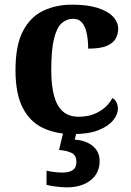

<svg xmlns="http://www.w3.org/2000/svg" viewBox="-20 -569 567 829"><path d="M295.2 10Q221.6 10 165.8 -16.3Q109.9 -42.5 78.4 -103Q46.9 -163.5 46.9 -266.2Q46.9 -374.3 79.6 -435.8Q112.3 -497.3 167.7 -523.1Q223.1 -548.9 291.9 -548.9Q357.1 -548.9 401.2 -535Q445.2 -521.1 467.8 -497.4Q490.3 -473.8 490.3 -444Q490.3 -422.7 479.7 -402.9Q469.1 -383.1 441.2 -371Q413.3 -359 360.7 -359Q360.7 -393.9 354.9 -423Q349.2 -452.2 335.2 -470.1Q321.3 -487.9 296 -487.9Q267.3 -487.9 246 -468.5Q224.8 -449 213 -401.1Q201.3 -353.1 201.3 -267.2Q201.3 -199.6 213.6 -154.7Q225.9 -109.7 252 -87.3Q278 -64.9 319.8 -64.9Q354.9 -64.9 383.5 -75.6Q412.1 -86.3 433.1 -105Q454 -123.6 465 -145.9Q477.6 -138.7 483.3 -126.3Q489 -113.9 489 -99.9Q489 -75.2 468.5 -49.7Q448.1 -24.2 405.6 -7.1Q363.2 10 295.2 10ZM267.8 240Q251.8 240 225.3 237Q198.9 234 180.9 229V168.1Q198.9 172.1 217.4 174.1Q235.9 176.1 248.9 176.1Q277.9 176.1 293.9 165.6Q309.9 155 309.9 130Q309.9 101 288.4 90.9Q266.9 80.9 234.9 78.6L255.9 -9H312.8L302.8 34Q335.8 36 359.9 48Q384 60 397.1 79.5Q410.2 99 410.2 126Q410.2 179 371 209.5Q331.8 240 267.8 240Z"/></svg>

Font: Noto Serif Hebrew
Style: Regular
Weight: 400
Designer: Monotype Design Team
Foundry: Monotype Imaging Inc.
Version: Version 2.003